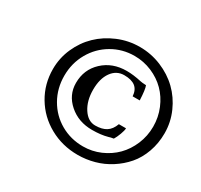

<svg xmlns="http://www.w3.org/2000/svg" viewBox="-147 -907 1130 1080"><g transform="rotate(30 418.5 -366.5)"><path d="M471.7 -15.6Q371.6 -15.6 288.6 -61.8Q205.6 -107.9 158 -188Q110.4 -268.1 110.4 -365.2Q110.4 -436.5 139.2 -501.5Q168 -566.4 216.8 -613.5Q265.6 -660.6 332.5 -688.7Q399.4 -716.8 472.7 -716.8Q546.4 -716.8 613.5 -689Q680.7 -661.1 729.2 -614Q777.8 -566.9 806.6 -501.7Q835.4 -436.5 835.4 -365.2Q835.4 -299.8 814.9 -242.7Q794.4 -185.5 759 -144.5Q723.6 -103.5 677.2 -74Q630.9 -44.4 578.4 -30Q525.9 -15.6 471.7 -15.6ZM473.6 -71.8Q532.2 -71.8 585.2 -94.7Q638.2 -117.7 676.8 -156.5Q715.3 -195.3 738.3 -250Q761.2 -304.7 761.2 -365.2Q761.2 -426.3 738.5 -480.7Q715.8 -535.2 677.2 -574Q638.7 -612.8 585.2 -635.5Q531.7 -658.2 472.7 -658.2Q394 -658.2 327.9 -619.6Q261.7 -581.1 223.1 -513.4Q184.6 -445.8 184.6 -364.3Q184.6 -282.2 223.1 -214.8Q261.7 -147.5 327.9 -109.6Q394 -71.8 473.6 -71.8ZM471.7 -177.7Q383.3 -177.7 322.5 -231Q261.7 -284.2 261.7 -361.8Q261.7 -449.2 322.8 -506.1Q383.8 -563 476.1 -563Q520 -563 571.3 -551.3Q581.1 -548.8 609.4 -547.4Q618.7 -524.9 621.6 -455.6H575.7Q572.8 -496.6 548.1 -515.9Q523.4 -535.2 476.1 -535.2Q425.8 -535.2 395 -492.2Q364.3 -449.2 364.3 -377.4Q364.3 -305.2 396 -256.6Q427.7 -208 474.6 -208Q518.6 -208 545.7 -225.1Q572.8 -242.2 586.9 -281.2H633.3Q633.3 -267.1 623.5 -240.7Q613.8 -214.4 603 -196.8Q583.5 -193.8 571.3 -189.5Q529.3 -177.7 471.7 -177.7Z"/></g></svg>

Font: Elstob Grade
Style: Italic
Weight: 400
Italic angle: -20°
Designer: Peter S. Baker
Version: Version 1.015